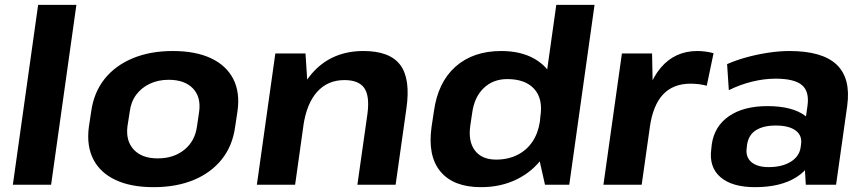

<svg xmlns="http://www.w3.org/2000/svg" viewBox="-20 -760 3560 790"><path d="M294.3 -740 190.3 0H32.9L136.9 -740Z M611.6 10.1Q518.6 10.1 455.5 -19.5Q392.4 -49.1 364 -104.5Q335.5 -159.9 345.6 -237.6L355.4 -302.4Q366.4 -380.1 410.4 -435.3Q454.4 -490.4 526.3 -520.3Q598.1 -550.1 690.6 -550.1Q784.7 -550.1 847.8 -520.5Q910.9 -490.9 939.6 -435.5Q968.2 -380.1 957.2 -302.4L947.4 -237.6Q936.8 -159.9 892.6 -104.5Q848.4 -49.1 777 -19.5Q705.6 10.1 611.6 10.1ZM628.9 -108.3Q694.8 -108.3 738.7 -144Q782.6 -179.7 790.5 -240.2L799.3 -299.8Q807.8 -360.8 773.8 -396.2Q739.8 -431.7 673.9 -431.7Q631.3 -431.7 596.8 -415.6Q562.4 -399.5 540.5 -370.2Q518.7 -341 513.7 -299.8L504.4 -240.2Q497 -180.2 530.5 -144.3Q564 -108.3 628.9 -108.3Z M1491.8 -290.9Q1501.7 -364.5 1479 -397.5Q1456.2 -430.5 1397.2 -430.5Q1328.3 -430.5 1284.7 -381.9Q1241.1 -333.2 1227.7 -239.8L1159.4 -158.3L1169.9 -227.9Q1193.5 -384 1271.9 -467Q1350.4 -550.1 1475.7 -550.1Q1583.6 -550.1 1626.7 -493Q1669.8 -435.9 1652.2 -313.5L1607.8 0H1450.5ZM1112.9 -540H1237L1247.4 -378.1L1194.3 0H1036.9Z M1959.1 10.1Q1845.8 10.1 1792.4 -54.1Q1739 -118.3 1755.6 -237.6L1765.4 -302.4Q1781.9 -421.7 1854.4 -485.9Q1926.9 -550.1 2042.3 -550.1Q2122.5 -550.1 2178.4 -518.5Q2234.3 -487 2259.1 -429.2Q2283.9 -371.3 2272.9 -292.2L2266.5 -251.2Q2255.5 -171.6 2213.9 -113Q2172.3 -54.5 2106.6 -22.2Q2040.9 10.1 1959.1 10.1ZM2021.2 -103.3Q2070.2 -103.3 2108.4 -122.4Q2146.5 -141.4 2170.3 -176.3Q2194 -211.2 2201.4 -259.7L2203.4 -280.8Q2214.8 -353.5 2178.1 -394.1Q2141.5 -434.6 2067.2 -434.6Q2009.1 -434.6 1970.4 -397.7Q1931.7 -360.8 1922.8 -295.4L1914.9 -242Q1906 -177.7 1934.3 -140.5Q1962.7 -103.3 2021.2 -103.3ZM2186.9 -157.6 2268.9 -740H2426.3L2322.3 0H2222.4Z M2538.9 -540H2663L2667.2 -331.1L2620.3 0H2462.9ZM2621.3 -277.7Q2640.3 -412.2 2698.6 -481.1Q2756.9 -550.1 2849.4 -550.1Q2865.9 -550.1 2882.7 -547.8Q2899.5 -545.6 2916 -541.1L2888 -407.2Q2857.4 -415.7 2820.9 -415.7Q2750.1 -415.7 2708.3 -371.5Q2666.5 -327.2 2653.6 -236.1Z M3284.2 -194.6 3302.4 -324.2Q3310.9 -383.5 3279.6 -409.9Q3248.3 -436.3 3171.3 -436.3Q3123.9 -436.3 3074.4 -424.1Q3024.9 -411.9 2978.8 -389L2971.7 -496.2Q3006.4 -511.6 3050.4 -523.9Q3094.4 -536.1 3140.8 -543.1Q3187.3 -550.1 3227.9 -550.1Q3363.5 -550.1 3422.5 -494Q3481.5 -437.9 3465.9 -324.2L3420.1 0H3295.5ZM3086.8 10.1Q2991.9 10.1 2944.3 -31.2Q2896.6 -72.5 2906.6 -146.6L2908.6 -165.7Q2919.1 -240.3 2979.2 -281.9Q3039.4 -323.4 3137.8 -323.4Q3240.6 -323.4 3293.7 -283.1Q3346.8 -242.8 3336.3 -169.2L3333.4 -148.6Q3323.4 -73.5 3258 -31.7Q3192.6 10.1 3086.8 10.1ZM3142.8 -72.4Q3198.2 -72.4 3233.9 -94.7Q3269.5 -116.9 3274.5 -155L3275.9 -165.8Q3281.4 -202.4 3253.9 -222.9Q3226.4 -243.5 3171.5 -243.5Q3121 -243.5 3090.2 -224.1Q3059.5 -204.8 3053.6 -162.9L3052.6 -153Q3046.7 -115 3070.9 -93.7Q3095.2 -72.4 3142.8 -72.4Z"/></svg>

Font: Pathway Extreme 8pt Thin 12pt
Style: Italic
Weight: 100
Italic angle: -8°
Version: Version 1.001;gftools[0.9.26]